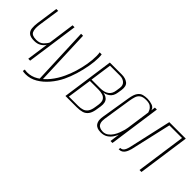

<svg xmlns="http://www.w3.org/2000/svg" viewBox="7 -1058 1727 1727"><g transform="rotate(45 871.0 -194.5)"><path d="M203 0 232 -207Q220 -185 193 -168Q166 -151 127 -151Q78 -151 57 -169Q36 -187 33 -217.5Q30 -248 35 -286L65 -495H89L58 -284Q51 -229 64.5 -200Q78 -171 133 -171Q177 -171 202 -195Q227 -219 237 -242L272 -495H297L227 0Z M284 116Q274 116 263.5 115Q253 114 246 112L250 90Q257 92 264.5 93Q272 94 282 94Q337 94 385.5 64.5Q434 35 475 -15.5Q516 -66 545 -129Q567 -176 584 -231.5Q601 -287 610.5 -343.5Q620 -400 620 -450Q620 -466 619 -477.5Q618 -489 616 -495H642Q645 -477 645 -454Q645 -404 634 -342Q623 -280 604 -218Q585 -156 561 -106Q532 -46 489 4.5Q446 55 394 85.5Q342 116 284 116ZM402 57 380 -495H405L426 54Z M676 0 746 -495H899Q945 -495 974 -473Q1003 -451 995 -395L989 -357Q982 -307 949.5 -284Q917 -261 874 -261V-264Q921 -264 948 -239.5Q975 -215 967 -159L961 -121Q954 -69 935 -43Q916 -17 887 -8.5Q858 0 820 0ZM702 -18H819Q851 -18 875 -26Q899 -34 915 -56.5Q931 -79 937 -124L942 -157Q947 -196 934.5 -216Q922 -236 898 -243.5Q874 -251 844 -251H736ZM738 -270H845Q899 -270 929 -291.5Q959 -313 965 -357L971 -398Q976 -436 952.5 -456Q929 -476 894 -476H767Z M1131 8Q1122 8 1105 5.5Q1088 3 1072.5 -7.5Q1057 -18 1048.5 -41.5Q1040 -65 1047 -108L1092 -384Q1101 -441 1119.5 -466.5Q1138 -492 1163 -498.5Q1188 -505 1216 -505Q1246 -505 1276.5 -494.5Q1307 -484 1314 -455L1319 -495H1344L1274 0H1249L1262 -93Q1254 -72 1238 -48.5Q1222 -25 1196 -8.5Q1170 8 1131 8ZM1140 -10Q1169 -10 1191 -26Q1213 -42 1228.5 -66Q1244 -90 1254 -116.5Q1264 -143 1269.5 -164.5Q1275 -186 1276 -196L1308 -422Q1306 -429 1299 -444.5Q1292 -460 1273.5 -474Q1255 -488 1215 -488Q1175 -488 1154.5 -473Q1134 -458 1126 -433Q1118 -408 1113 -377L1071 -106Q1066 -72 1072.5 -52Q1079 -32 1092 -23.5Q1105 -15 1118.5 -12.5Q1132 -10 1140 -10Z M1353 0 1356 -18Q1370 -18 1380.5 -25Q1391 -32 1399 -48.5Q1407 -65 1413 -92L1503 -494H1713L1643 0H1618L1685 -474H1524L1435 -83Q1432 -73 1427 -59Q1422 -45 1413.5 -31.5Q1405 -18 1391.5 -9Q1378 0 1360 0Z"/></g></svg>

Font: Alumni Sans SC Thin
Style: Italic
Weight: 100
Italic angle: -8°
Designer: Robert E. Leuschke
Foundry: Robert E. Leuschke
Version: Version 1.016